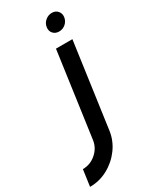

<svg xmlns="http://www.w3.org/2000/svg" viewBox="-381 -742 851 1053"><g transform="rotate(-30 45.0 -216.0)"><path d="M-145.5 250 -131 146Q-83.5 146 -47 114.5Q-10.5 83 -3.5 37L71.5 -500H175.5L100.5 37Q92 96 56.5 144.2Q21 192.5 -31.8 221.2Q-84.5 250 -145.5 250ZM134.5 -572.5Q111 -572.5 97 -588Q83 -603.5 86.5 -627Q89.5 -650 107.8 -665.8Q126 -681.5 149.5 -681.5Q172.5 -681.5 186.2 -665.8Q200 -650 197 -627Q193.5 -603.5 175.8 -588Q158 -572.5 134.5 -572.5Z"/></g></svg>

Font: Urbanist SemiBold
Style: Italic
Weight: 600
Italic angle: -8°
Designer: Corey Hu
Foundry: Corey Hu
Version: Version 1.321; ttfautohint (v1.8.4.7-5d5b)